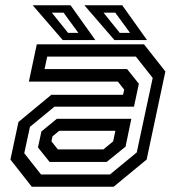

<svg xmlns="http://www.w3.org/2000/svg" viewBox="-20 -708 666 728"><path d="M100.5 0 19.5 -103 50 -245.5 174.5 -348.5H446.5L451 -368L427 -398.5H89.5L119.5 -540H526L607 -437L536 -103L411 0ZM168 -94 124 -149 137 -209.5 195.5 -257.5H478L456 -152L384.5 -94ZM135.5 -46.5H397L498.5 -130L559 -412.5L495 -493.5H159L149 -446H462L506.5 -390.5L488 -303.5H186.5L93.5 -227L72 -127ZM199.5 -141.5H372L409 -172L417.5 -212H204.5L179 -191L175 -172ZM537.5 -556H414L300 -688H443.5ZM473 -583.5 417 -660H372.5L434 -583.5ZM341.5 -556H218L104 -688H247.5ZM277 -583.5 221 -660H176.5L238 -583.5Z"/></svg>

Font: Tourney Medium
Style: Italic
Weight: 500
Italic angle: -12°
Version: Version 1.015